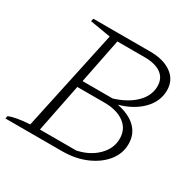

<svg xmlns="http://www.w3.org/2000/svg" viewBox="-146 -798 961 950"><g transform="rotate(30 334.0 -322.5)"><path d="M-3 0 0 -15Q36 -31 118 -36L241 -609L123 -629L127 -645H452Q529 -645 574.5 -611.5Q620 -578 620 -520Q620 -457 572 -408Q524 -359 444 -337Q513 -324 550.5 -287.5Q588 -251 588 -195Q588 -140 552.5 -96Q517 -52 456.5 -26Q396 0 320 0ZM442 -607H286L235 -351H407Q482 -374 525.5 -417Q569 -460 569 -514Q569 -559 536 -583Q503 -607 442 -607ZM172 -38H380Q450 -53 493.5 -96.5Q537 -140 537 -196Q537 -251 495 -282Q453 -313 381 -313H227Z"/></g></svg>

Font: Piazzolla SC ExtraLight
Style: Italic
Weight: 200
Italic angle: -11.3°
Designer: Juan Pablo del Peral
Foundry: Huerta Tipografica
Version: Version 1.330